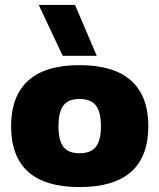

<svg xmlns="http://www.w3.org/2000/svg" viewBox="-20 -748 646 778"><path d="M137 -728H284L372 -522H234ZM25 -237Q25 -358 94 -421Q163 -484 302 -484Q442 -484 511.5 -421Q581 -358 581 -237Q581 10 302 10Q25 10 25 -237ZM389 -237Q389 -294 368.5 -320.5Q348 -347 302 -347Q257 -347 237 -320.5Q217 -294 217 -237Q217 -179 237 -153Q257 -127 302 -127Q348 -127 368.5 -153Q389 -179 389 -237Z"/></svg>

Font: Kanit Bold
Style: Regular
Weight: 700
Designer: Katatrad Team
Foundry: CadsonDemak
Version: Version 1.000